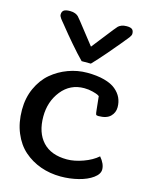

<svg xmlns="http://www.w3.org/2000/svg" viewBox="-123 -893 755 982"><g transform="rotate(15 254.5 -402.0)"><path d="M295.9 -584.5H247.1Q218.8 -612.8 179.4 -658.7Q140.1 -704.6 124 -725.1Q118.2 -732.4 110.6 -741.7Q103 -751 98.6 -756.1Q94.2 -761.2 89.8 -767.3Q85.4 -773.4 83.5 -778.1Q81.5 -782.7 81.5 -787.1Q81.5 -802.7 91.1 -809.8Q100.6 -816.9 124 -816.9Q140.1 -816.9 151.4 -812.3Q162.6 -807.6 168.2 -801.8Q173.8 -795.9 185.5 -781.2L273.9 -668.5L362.3 -781.2Q374 -795.9 379.6 -801.8Q385.3 -807.6 396.5 -812.3Q407.7 -816.9 423.8 -816.9Q444.8 -816.9 453.1 -809.8Q461.4 -802.7 461.4 -787.1Q461.4 -782.7 459.5 -778.1Q457.5 -773.4 453.1 -767.3Q448.7 -761.2 444.3 -756.1Q439.9 -751 432.4 -741.7Q424.8 -732.4 418.9 -725.1Q403.8 -706.1 363.8 -659.7Q323.7 -613.3 295.9 -584.5ZM485.8 -404.3Q485.8 -375.5 465.6 -355.5Q445.3 -335.4 401.9 -335.4Q391.6 -335.4 389.4 -340.1Q387.2 -344.7 385.3 -364.7L377.9 -434.6Q374.5 -437 368.4 -440.2Q362.3 -443.4 341.1 -449Q319.8 -454.6 296.4 -454.6Q222.2 -454.6 176.5 -397.2Q130.9 -339.8 130.9 -260.7Q130.9 -175.3 175.3 -127.4Q219.7 -79.6 303.7 -79.6Q342.8 -79.6 388.9 -96.2Q435.1 -112.8 464.4 -138.7Q492.2 -106 492.2 -76.2Q492.2 -51.8 463.4 -30.8Q434.6 -9.8 389.4 1.7Q344.2 13.2 295.4 13.2Q238.8 13.2 188.7 -4.6Q138.7 -22.5 100.1 -56.4Q61.5 -90.3 39.1 -144.3Q16.6 -198.2 16.6 -266.1Q16.6 -329.1 40.3 -381.1Q64 -433.1 103 -466.1Q142.1 -499 190.7 -516.8Q239.3 -534.7 290.5 -534.7Q342.8 -534.7 381.6 -524.2Q420.4 -513.7 442.6 -495.1Q464.8 -476.6 475.3 -453.9Q485.8 -431.2 485.8 -404.3Z"/></g></svg>

Font: Coustard
Style: Regular
Weight: 400
Foundry: vernon adams
Version: Version 1.001